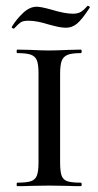

<svg xmlns="http://www.w3.org/2000/svg" viewBox="-20 -638 336 658"><path d="M257 -12Q260 -12 260 -6Q260 0 257 0Q228 0 212 -1L148 -2L86 -1Q69 0 39 0Q37 0 37 -6Q37 -12 39 -12Q71 -12 86 -17Q101 -22 106.5 -36.5Q112 -51 112 -81V-387Q112 -417 106.5 -431Q101 -445 86 -450.5Q71 -456 39 -456Q37 -456 37 -462Q37 -468 39 -468L86 -467Q124 -465 148 -465Q173 -465 213 -467L257 -468Q260 -468 260 -462Q260 -456 257 -456Q226 -456 211.5 -450Q197 -444 191.5 -429.5Q186 -415 186 -385V-81Q186 -51 191 -36.5Q196 -22 210.5 -17Q225 -12 257 -12ZM280 -618H281Q284 -618 286.5 -615.5Q289 -613 287 -611Q261 -571 244 -557Q227 -543 207 -543Q190 -543 170.5 -548Q151 -553 147 -554Q106 -567 78 -567Q59 -567 51 -561.5Q43 -556 28 -540H27Q24 -540 21.5 -542.5Q19 -545 21 -547Q37 -573 59.5 -594Q82 -615 106 -615Q120 -615 156 -605Q202 -591 230 -591Q247 -591 257.5 -597.5Q268 -604 280 -618Z"/></svg>

Font: Cormorant Unicase Medium
Style: Regular
Weight: 500
Designer: Christian Thalmann (Catharsis Fonts)
Foundry: Catharsis Fonts
Version: Version 4.000